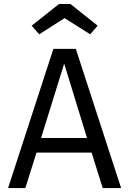

<svg xmlns="http://www.w3.org/2000/svg" viewBox="-20 -954 655 974"><path d="M444.6 -180H165.1L108.7 0H21L250.8 -706.2H364.6L594.4 0H501ZM188.2 -253.8H421.5L305.6 -631.3ZM337.4 -933.8 475.4 -823.6 437.4 -780 307.7 -862.1 179 -780 140.5 -823.6 279.5 -933.8Z"/></svg>

Font: FiraCode Nerd Font
Style: Regular
Weight: 400
Designer: Carrois Corporate, Edenspiekermann AG, Nikita Prokopov
Foundry: Carrois Corporate, Edenspiekermann AG, Nikita Prokopov
Version: Version 6.002;Nerd Fonts 3.4.0